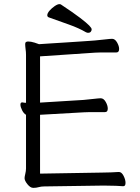

<svg xmlns="http://www.w3.org/2000/svg" viewBox="-20 -900 678 930"><path d="M424 -758Q424 -751 419.5 -746Q415 -741 407 -741Q402 -741 396 -744Q362 -764 314 -781Q266 -798 216 -816Q209 -819 209 -826Q209 -836 220 -848.5Q231 -861 245 -870.5Q259 -880 268 -880Q272 -880 274 -879Q336 -838 368 -813.5Q400 -789 412 -776.5Q424 -764 424 -758ZM576 2Q568 1 541.5 0Q515 -1 489 -1H473L195 3Q179 3 167.5 6.5Q156 10 141 10Q127 10 113 -7.5Q99 -25 99 -37Q99 -44 102.5 -58Q106 -72 106 -84V-344Q95 -350 87 -366Q79 -382 79 -393Q79 -404 87 -404H89Q93 -403 97.5 -402.5Q102 -402 106 -402V-604Q106 -620 106 -634.5Q106 -649 104 -661Q103 -670 102.5 -675.5Q102 -681 102 -685Q102 -695 107 -697Q112 -699 116 -699Q130 -699 147.5 -693.5Q165 -688 169 -686Q195 -688 229.5 -690Q264 -692 301 -694.5Q338 -697 369.5 -699Q401 -701 420.5 -702.5Q440 -704 440 -704Q463 -706 488.5 -709Q514 -712 523 -712Q537 -712 547 -694.5Q557 -677 557 -663Q557 -646 544 -646H502Q487 -646 471 -646Q455 -646 441 -645L174 -627V-403L385 -416Q408 -418 433.5 -421Q459 -424 468 -424Q482 -424 492 -406.5Q502 -389 502 -374Q502 -357 489 -357H447Q432 -357 416 -357Q400 -357 386 -356L174 -344V-59L472 -64Q494 -64 517 -65Q540 -66 555 -67H556Q569 -67 578.5 -48.5Q588 -30 588 -14Q588 2 577 2Z"/></svg>

Font: QiushuiShotai
Style: Regular
Weight: 600
Designer: Fontworks Inc.
Foundry: Fontworks Inc.
Version: Version 1.250